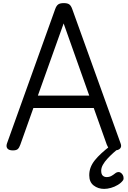

<svg xmlns="http://www.w3.org/2000/svg" viewBox="-20 -955 822 1237"><path d="M63 14Q37 14 27.5 1.5Q18 -11 25 -31L335 -895Q343 -918 355 -926.5Q367 -935 391 -935Q415 -935 426.5 -926.5Q438 -918 446 -895L757 -31Q765 -11 754 1.5Q743 14 717 14Q695 14 685.5 5.5Q676 -3 668 -23L584 -259H195L111 -23Q104 -3 94.5 5.5Q85 14 63 14ZM224 -339H555L390 -804ZM651 262Q612 262 583.5 240Q555 218 555 174Q555 147 564 123.5Q573 100 590.5 78Q608 56 633.5 32.5Q659 9 693 -17L755 -18V-9Q732 10 710.5 29.5Q689 49 671.5 68Q654 87 643 106.5Q632 126 632 145Q632 167 642 176.5Q652 186 668 186Q683 186 695 180Q707 174 726 159Q733 154 743 153.5Q753 153 763 162Q773 172 775.5 185Q778 198 773 206Q761 223 739.5 236Q718 249 694.5 255.5Q671 262 651 262Z"/></svg>

Font: Playwrite DE Grund
Style: Regular
Weight: 400
Designer: Veronika Burian, José Scaglione
Foundry: TypeTogether
Version: Version 1.002